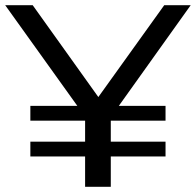

<svg xmlns="http://www.w3.org/2000/svg" viewBox="-24 -720 755 740"><path d="M434 -312H614V-255H403V-174H614V-117H403V0H304V-117H93V-174H304V-255H93V-312H274L-4 -700H102L355 -346L609 -700H711Z"/></svg>

Font: Montserrat Alternates Medium
Style: Regular
Weight: 500
Designer: Julieta Ulanovsky
Foundry: Julieta Ulanovsky
Version: Version 7.200